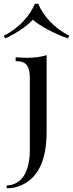

<svg xmlns="http://www.w3.org/2000/svg" viewBox="-62 -822 392 1030"><path d="M-26 188V173Q36 170 67 119.5Q98 69 98 -19V-406Q98 -451 82 -472.5Q66 -494 22 -494V-515Q54 -512 84 -512Q113 -512 139.5 -515.5Q166 -519 188 -526V-115Q188 -65 181 -20Q174 25 158 62Q142 99 116 127Q91 154 54.5 171Q18 188 -26 188ZM143 -802Q163 -752 207.5 -705.5Q252 -659 310 -630L302 -616Q248 -635 197 -662Q146 -689 114 -716Q89 -689 48.5 -662Q8 -635 -34 -616L-42 -630Q16 -659 60.5 -705.5Q105 -752 125 -802Z"/></svg>

Font: Playfair Display
Style: Regular
Weight: 400
Designer: Claus Eggers Sørensen
Foundry: Claus Eggers Sørensen
Version: Version 1.203